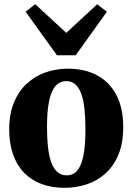

<svg xmlns="http://www.w3.org/2000/svg" viewBox="-20 -886 632 917"><path d="M24 -267.5Q24 -342 46.8 -396.8Q69.5 -451.5 108.8 -487.2Q148 -523 198.2 -540.5Q248.5 -558 304 -558Q386 -558 445.2 -525.5Q504.5 -493 536.5 -431Q568.5 -369 568.5 -279Q568.5 -203 546 -148.2Q523.5 -93.5 484.2 -58Q445 -22.5 394.5 -5.8Q344 11 288 11Q227.5 11 178.8 -7Q130 -25 95.5 -60.5Q61 -96 42.5 -148.2Q24 -200.5 24 -267.5ZM298.5 -48.5Q329 -48.5 348.8 -71.2Q368.5 -94 378.2 -142Q388 -190 388 -265.5Q388 -321.5 383.5 -364.8Q379 -408 368.2 -437.8Q357.5 -467.5 340 -483Q322.5 -498.5 297 -498.5Q266.5 -498.5 245.8 -475.8Q225 -453 214.8 -405Q204.5 -357 204.5 -281Q204.5 -224.5 209.5 -181.2Q214.5 -138 225.8 -108.5Q237 -79 254.8 -63.8Q272.5 -48.5 298.5 -48.5ZM252 -622 102.5 -830 148 -866 296.5 -729 444 -865.5 490.5 -830 341.5 -622Z"/></svg>

Font: Merriweather 48pt Black
Style: Regular
Weight: 900
Version: Version 2.100